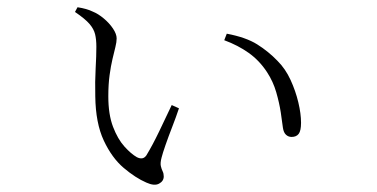

<svg xmlns="http://www.w3.org/2000/svg" viewBox="-20 -509 1040 530"><path d="M384 -5Q354 -18 321.5 -45.5Q289 -73 266.5 -121Q244 -169 243 -243Q242 -284 244 -319.5Q246 -355 246 -380Q246 -400 242.5 -414.5Q239 -429 227 -443Q215 -457 187 -476L194 -489Q207 -487 217.5 -484Q228 -481 236 -477Q251 -471 266.5 -458Q282 -445 292 -430Q302 -415 302 -403Q302 -393 298.5 -379Q295 -365 290.5 -346Q286 -327 282.5 -301.5Q279 -276 279 -243Q279 -193 292 -159Q305 -125 323.5 -104.5Q342 -84 358 -75Q366 -71 372.5 -72Q379 -73 384 -80Q401 -108 419.5 -146.5Q438 -185 454 -219L474 -210Q466 -186 455.5 -159Q445 -132 437 -109Q429 -86 426 -74Q422 -59 424 -50.5Q426 -42 429 -36Q432 -30 432 -22Q432 -9 419 -2Q406 5 384 -5ZM785 -131Q776 -131 769.5 -137Q763 -143 761 -156Q759 -173 755 -199Q751 -225 742.5 -254.5Q734 -284 717 -310Q696 -342 666.5 -363Q637 -384 599 -398L606 -416Q659 -406 690 -386.5Q721 -367 746 -341Q768 -319 782 -288.5Q796 -258 803.5 -226.5Q811 -195 811 -170Q811 -148 804.5 -139.5Q798 -131 785 -131Z"/></svg>

Font: Noto Serif HK ExtraLight
Style: Regular
Weight: 200
Designer: Ryoko NISHIZUKA 西塚涼子 (kana & ideographs); Frank Grießhammer (Latin, Greek & Cyrillic); Wenlong ZHANG 张文龙 (bopomofo); San
Foundry: Adobe
Version: Version 2.002-H1;hotconv 1.1.0;makeotfexe 2.6.0